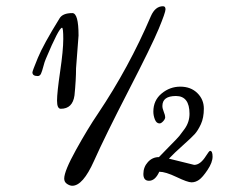

<svg xmlns="http://www.w3.org/2000/svg" viewBox="-20 -580 804 616"><path d="M186 -7Q186 -31 224 -99.5Q262 -168 294 -215Q394 -364 464 -528Q478 -560 503 -560Q511 -560 511 -550Q511 -540 489 -487Q467 -434 392 -288.5Q317 -143 281.5 -63.5Q246 16 212 16Q204 16 195 10Q186 4 186 -7ZM522 -71 603 -51Q623 -51 641 -80Q651 -96 654 -96Q662 -96 662 -77.5Q662 -59 646 -35Q630 -11 618.5 -3Q607 5 594.5 5Q582 5 546.5 -12Q511 -29 491 -29Q478 0 458 0Q440 0 440 -22Q440 -44 454.5 -60Q469 -76 490 -76Q503 -90 526 -113Q549 -136 555.5 -144Q562 -152 572 -166Q588 -188 588 -215Q588 -272 544.5 -272Q501 -272 501 -240Q501 -232 505.5 -221Q510 -210 510 -204Q510 -198 503.5 -191Q497 -184 492 -184Q482 -184 477 -196.5Q472 -209 472 -222Q472 -258 498.5 -280Q525 -302 558.5 -302Q592 -302 613 -281.5Q634 -261 634 -231.5Q634 -202 624.5 -181.5Q615 -161 604.5 -149.5Q594 -138 566.5 -113.5Q539 -89 522 -71ZM232 -466 224 -361Q224 -324 219 -274Q213 -231 175 -231Q163 -231 163 -257Q163 -283 173 -351Q183 -419 183 -455Q183 -491 179 -491Q169 -491 127 -391Q123 -382 119 -366.5Q115 -351 111.5 -343.5Q108 -336 101 -336Q84 -336 84 -348Q84 -352 101.5 -394.5Q119 -437 171 -521Q181 -538 212 -538Q232 -538 232 -466Z"/></svg>

Font: Cookie
Style: Regular
Weight: 400
Designer: Ania Kruk
Foundry: Ania Kruk
Version: Version 1.004